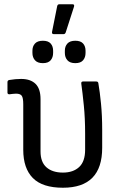

<svg xmlns="http://www.w3.org/2000/svg" viewBox="-20 -869 568 900"><path d="M275 11Q179 11 134 -34.5Q89 -80 89 -167V-380Q89 -410 82 -420Q75 -430 55 -430Q49 -430 40.5 -429Q32 -428 24 -427Q15 -427 15 -435V-484Q15 -492 23 -494Q53 -499 79 -499Q123 -499 146.5 -476Q170 -453 170 -404V-159Q170 -109 198 -84.5Q226 -60 275 -60Q323 -60 351 -86Q379 -112 379 -167V-243Q379 -314 373 -374Q367 -434 361 -477Q360 -487 369 -487H431Q440 -487 441 -479Q448 -439 453.5 -383Q459 -327 459 -260V-176Q459 11 275 11ZM232 -709Q222 -709 224 -720L248 -840Q250 -849 258 -849H320Q330 -849 327 -838L288 -717Q285 -709 278 -709ZM181 -573Q156 -573 144 -586.5Q132 -600 132 -621V-631Q132 -652 144 -665Q156 -678 181 -678Q206 -678 217.5 -665Q229 -652 229 -631V-621Q229 -600 217.5 -586.5Q206 -573 181 -573ZM333 -573Q308 -573 296 -586.5Q284 -600 284 -621V-631Q284 -652 296 -665Q308 -678 333 -678Q358 -678 369.5 -665Q381 -652 381 -631V-621Q381 -600 369.5 -586.5Q358 -573 333 -573Z"/></svg>

Font: Sofia Sans Semi Condensed
Style: Regular
Weight: 400
Designer: Botio Nikoltchev, Ani Petrova
Foundry: lettersoup
Version: Version 4.100; ttfautohint (v1.8.4.7-5d5b)